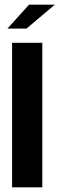

<svg xmlns="http://www.w3.org/2000/svg" viewBox="-20 -806 256 826"><path d="M32 -622H162V0H32ZM12 -683 105 -786H216L94 -683Z"/></svg>

Font: Smooch Sans ExtraBold
Style: Regular
Weight: 800
Designer: Robert E. Leuschke
Foundry: Robert E. Leuschke
Version: Version 1.010